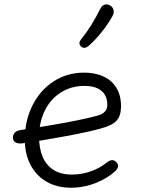

<svg xmlns="http://www.w3.org/2000/svg" viewBox="-20 -843 660 875"><path d="M93 -208Q93 -291.5 127.2 -361Q161.5 -430.5 223 -471.2Q284.5 -512 363.5 -512Q413.5 -512 451.5 -494.5Q489.5 -477 510.5 -442.8Q531.5 -408.5 531.5 -359.5Q531.5 -330.5 523.5 -312.2Q515.5 -294 498.8 -282.2Q482 -270.5 453 -261.5Q399 -244.5 282.5 -223Q166 -201.5 84 -190Q62.5 -187 50.8 -194Q39 -201 39 -216Q39 -229 47.2 -238.2Q55.5 -247.5 74.5 -250.5Q109.5 -255.5 152.8 -262.5Q196 -269.5 239 -277Q296 -287 345 -297.2Q394 -307.5 424 -316Q442.5 -321 452.5 -329.2Q462.5 -337.5 465.8 -346.5Q469 -355.5 469 -366Q469 -391.5 458.2 -410.5Q447.5 -429.5 424.2 -440.5Q401 -451.5 365 -451.5Q304 -451.5 256.8 -421.2Q209.5 -391 183.8 -338Q158 -285 158 -219.5Q158 -169 173.5 -130.5Q189 -92 222.2 -69.8Q255.5 -47.5 307.5 -47.5Q350.5 -47.5 391 -61.2Q431.5 -75 461.5 -98.5Q471.5 -106.5 478.5 -110Q485.5 -113.5 492.8 -113.2Q500 -113 507.5 -106.5Q519 -97 517.8 -85.2Q516.5 -73.5 504.5 -62.5Q470 -30.5 416 -9Q362 12.5 303.5 12.5Q240 12.5 192.5 -14.8Q145 -42 119 -92Q93 -142 93 -208ZM389 -638Q420 -667 447 -701.5Q474 -736 492.5 -769.5Q500.5 -784.5 497.5 -797.2Q494.5 -810 483 -817.5Q476 -822 467.2 -822.8Q458.5 -823.5 450.5 -818.8Q442.5 -814 437 -803Q395.5 -719.5 351.5 -666.5Q342 -655 342 -646.2Q342 -637.5 350 -630.5Q355.5 -625.5 362 -625Q368.5 -624.5 375.2 -628Q382 -631.5 389 -638Z"/></svg>

Font: Monaspace Radon Var
Style: Regular
Weight: 400
Designer: Riley Cran and the Lettermatic Team
Version: Version 1.000 (Monaspace Radon Var)